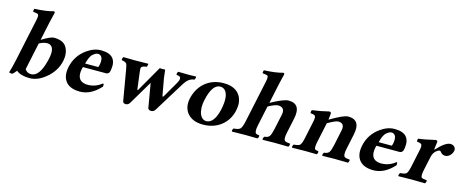

<svg xmlns="http://www.w3.org/2000/svg" viewBox="-39 -1301 4641 1917"><g transform="rotate(15 2282.0 -342.5)"><path d="M101.1 -127 194.3 -564.9Q205.6 -616.7 195.8 -627.4Q186.5 -636.2 142.1 -640.1Q138.2 -654.3 146 -671.9Q271 -677.2 339.4 -698.2Q353.5 -696.3 352.5 -685.1Q352.1 -683.1 328.1 -583L286.6 -388.2Q375.5 -443.4 411.1 -443.8Q503.4 -442.9 537.6 -393.1Q576.7 -334 560.5 -248.5Q560.1 -245.1 559.6 -243.2Q536.1 -132.8 439.9 -55.2Q358.9 10.3 277.8 9.8Q184.1 9.3 140.1 -29.8Q120.1 -2.4 99.1 13.2Q85.4 12.7 66.9 5.9Q85.4 -52.7 101.1 -127ZM277.8 -348.1 218.3 -66.9Q240.7 -32.2 281.7 -32.2Q369.1 -32.2 412.1 -209.5Q414.6 -220.2 417 -230Q441.9 -346.7 384.8 -368.7Q373.5 -372.6 361.3 -373Q320.8 -372.6 277.8 -348.1Z M777.3 -274.9H913.1Q915.5 -277.8 919.9 -295.9Q937.5 -379.4 895 -398.4Q886.7 -401.9 878.4 -401.9Q854 -401.9 825.7 -376.5Q820.8 -371.6 816.9 -368.2Q793.5 -339.8 777.3 -274.9ZM1000.5 -128.9Q1013.7 -128.9 1009.3 -102.1Q1008.8 -99.6 1008.8 -98.1Q911.1 9.3 798.8 9.8Q700.7 9.3 656.2 -40Q606.9 -95.2 624.5 -190.4Q625.5 -194.8 626 -198.2Q651.9 -320.3 753.4 -392.6Q825.2 -443.8 898.4 -443.8Q1066.4 -443.8 1044.4 -287.6Q1043 -276.4 1040.5 -266.1Q1032.2 -236.3 1004.9 -234.9H764.6Q764.2 -232.4 763.2 -228.5Q761.2 -222.2 760.3 -219.2Q732.4 -88.4 837.4 -77.1Q846.2 -76.2 856 -76.2Q938 -76.7 1000.5 -128.9Z M1576.2 -331.1 1606.4 -163.6Q1609.4 -147.5 1619.6 -163.1Q1620.6 -164.6 1621.1 -165L1712.4 -322.3Q1746.6 -379.9 1719.7 -395Q1708.5 -400.4 1689.5 -401.9Q1682.6 -410.2 1691.9 -429.7Q1694.3 -434.1 1696.8 -436Q1770.5 -434.1 1813 -434.1Q1836.4 -434.1 1879.4 -436Q1886.2 -427.7 1877 -408.7Q1874.5 -404.3 1872.6 -401.9Q1819.8 -397.5 1782.2 -344.2Q1774.9 -333.5 1763.7 -315.4L1576.2 -11.2Q1561.5 11.2 1536.1 12.2Q1505.9 10.7 1502 -8.8L1459 -257.8L1312.5 -11.2Q1298.3 11.7 1270.5 12.2Q1246.1 10.3 1241.7 -8.8L1187.5 -325.2Q1179.2 -373.5 1170.9 -383.3Q1157.7 -397.5 1123.5 -401.9Q1116.7 -410.2 1126 -429.7Q1128.4 -434.1 1130.4 -436Q1204.1 -434.1 1253.4 -434.1Q1311 -434.1 1384.8 -436Q1391.6 -427.7 1381.8 -408.7Q1379.4 -404.3 1377.4 -401.9Q1329.1 -397.9 1323.7 -377Q1321.8 -366.7 1326.2 -331.1L1347.7 -161.1Q1350.6 -149.4 1357.9 -160.2L1508.8 -423.3Q1534.2 -420.9 1564.9 -422.9Q1564.9 -422.9 1574.7 -340.3Q1575.2 -335 1576.2 -331.1Z M2141.1 -401.9Q2058.1 -400.4 2021.5 -229Q2002.9 -142.1 2027.8 -81.5Q2049.3 -33.2 2093.8 -32.2Q2147 -32.2 2182.1 -103.5Q2198.7 -137.7 2209 -184.1Q2240.7 -334 2188 -384.3Q2168.5 -401.4 2141.1 -401.9ZM1877 -207Q1898.9 -307.1 1966.3 -370.1Q2047.4 -443.8 2166.5 -443.8Q2295.9 -443.8 2342.3 -356Q2373 -296.9 2356 -215.8Q2333.5 -109.4 2253.9 -48.8Q2252.4 -47.9 2252 -46.9Q2175.3 9.8 2068.8 9.8Q1952.6 9.8 1899.9 -64.5Q1859.9 -123.5 1877 -207Z M2901.9 -127.9Q2887.2 -59.1 2906.2 -43.9Q2919.4 -34.2 2958.5 -32.2Q2965.3 -23.9 2956.1 -4.4Q2953.6 0 2951.2 2Q2865.2 0 2809.6 0Q2770 0 2687 2Q2680.2 -6.3 2689.9 -25.4Q2692.4 -29.8 2694.3 -32.2Q2732.4 -35.2 2747.1 -56.2Q2760.7 -77.6 2772 -127.9L2807.6 -294.9Q2819.8 -368.2 2748.5 -370.1Q2714.8 -369.1 2647 -331.5L2603.5 -127Q2587.9 -54.2 2607.9 -40Q2618.2 -33.7 2640.6 -32.2Q2647.5 -23.9 2637.7 -4.4Q2635.3 0 2633.3 2Q2546.9 0 2511.7 0Q2453.1 0 2369.1 2Q2362.3 -6.3 2372.1 -25.4Q2374.5 -29.8 2376.5 -32.2Q2428.7 -34.7 2445.3 -53.2Q2461.9 -72.8 2473.6 -127L2566.9 -564.9Q2578.1 -616.7 2568.4 -627.4Q2559.1 -636.2 2514.6 -640.1Q2510.7 -654.3 2518.6 -671.9Q2643.6 -677.2 2711.9 -698.2Q2726.1 -696.3 2725.1 -685.1Q2724.6 -683.1 2700.7 -583L2655.8 -371.6Q2785.6 -443.4 2835.9 -443.8Q2968.3 -443.8 2935.5 -286.1Q2935.1 -284.7 2935.1 -284.2Z M3219.2 -122.1Q3204.6 -53.2 3218.3 -41Q3226.6 -34.7 3252 -32.2Q3258.8 -23.9 3249.5 -4.4Q3247.1 0 3245.1 2Q3158.7 0 3128.4 0Q3074.7 0 2990.7 2Q2983.9 -6.3 2993.7 -25.4Q2996.1 -29.8 2998 -32.2Q3047.4 -36.1 3061 -48.3Q3077.1 -64.5 3089.4 -122.1L3128.9 -309.1Q3139.2 -356.4 3124 -368.2Q3112.3 -376 3079.1 -378.9Q3077.1 -397 3083.5 -411.1Q3170.9 -422.4 3256.8 -443.8Q3277.3 -441.9 3275.9 -426.8Q3275.9 -425.3 3269 -362.3Q3405.8 -443.8 3452.6 -443.8Q3585 -443.8 3552.2 -286.1Q3551.8 -284.7 3551.8 -284.2L3518.6 -127.9Q3503.9 -59.1 3522.9 -43.9Q3536.1 -34.2 3575.2 -32.2Q3582 -23.9 3572.8 -4.4Q3570.3 0 3567.9 2Q3481.9 0 3426.3 0Q3386.7 0 3303.7 2Q3296.9 -6.3 3306.6 -25.4Q3309.1 -29.8 3311 -32.2Q3349.1 -35.2 3363.8 -56.2Q3377.4 -77.6 3388.7 -127.9L3423.8 -294.9Q3438 -369.1 3370.1 -370.1Q3339.4 -369.1 3262.2 -323.2Q3262.2 -322.3 3261.7 -321.3Z M3811.5 -274.9H3947.3Q3949.7 -277.8 3954.1 -295.9Q3971.7 -379.4 3929.2 -398.4Q3920.9 -401.9 3912.6 -401.9Q3888.2 -401.9 3859.9 -376.5Q3855 -371.6 3851.1 -368.2Q3827.6 -339.8 3811.5 -274.9ZM4034.7 -128.9Q4047.9 -128.9 4043.5 -102.1Q4043 -99.6 4043 -98.1Q3945.3 9.3 3833 9.8Q3734.9 9.3 3690.4 -40Q3641.1 -95.2 3658.7 -190.4Q3659.7 -194.8 3660.2 -198.2Q3686 -320.3 3787.6 -392.6Q3859.4 -443.8 3932.6 -443.8Q4100.6 -443.8 4078.6 -287.6Q4077.1 -276.4 4074.7 -266.1Q4066.4 -236.3 4039.1 -234.9H3798.8Q3798.3 -232.4 3797.4 -228.5Q3795.4 -222.2 3794.4 -219.2Q3766.6 -88.4 3871.6 -77.1Q3880.4 -76.2 3890.1 -76.2Q3972.2 -76.7 4034.7 -128.9Z M4350.1 -268.1 4318.8 -122.1Q4305.2 -57.1 4319.3 -43.9Q4330.1 -34.7 4371.6 -32.2Q4378.4 -23.9 4369.1 -4.4Q4366.7 0 4364.7 2Q4278.8 0 4228 0Q4174.3 0 4090.3 2Q4083.5 -6.3 4093.3 -25.4Q4095.7 -29.8 4097.7 -32.2Q4147 -36.1 4160.6 -48.3Q4176.8 -64.5 4189 -122.1L4228.5 -309.1Q4238.8 -357.4 4223.1 -368.7Q4211.4 -376.5 4178.7 -379.9Q4176.8 -397.5 4183.1 -411.1Q4243.2 -417 4356.4 -443.8Q4375 -443.8 4376 -429.7Q4376 -427.7 4375.5 -426.8Q4375.5 -425.8 4365.7 -348.1H4370.1Q4457.5 -443.4 4509.3 -443.8Q4544.9 -443.8 4559.6 -414.6Q4565.9 -400.9 4563.5 -388.2Q4553.7 -342.8 4516.1 -322.8Q4502.4 -315.9 4490.7 -315.4Q4459 -315.9 4445.3 -332Q4431.6 -348.6 4427.7 -350.1Q4424.8 -351.1 4423.3 -351.1Q4408.2 -350.1 4387.7 -334Q4359.4 -309.6 4350.1 -268.1Z"/></g></svg>

Font: Linux Libertine Slanted O
Style: Bold Slanted
Weight: 700
Designer: Philipp H. Poll
Foundry: Philipp H. Poll
Version: Version 5.0.0